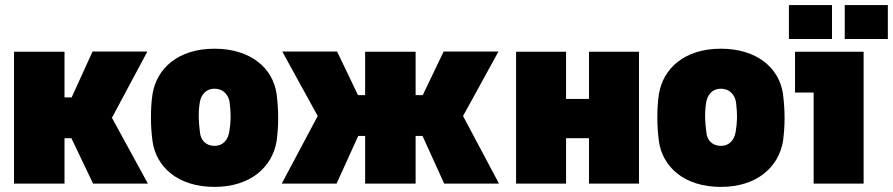

<svg xmlns="http://www.w3.org/2000/svg" viewBox="-20 -720 3502 753"><path d="M35 0H233V-178H260L345 0H560L419 -258L558 -518H343L261 -338H233V-517H35Z M821 13C963 13 1048 -65 1065 -167C1069 -199 1071 -228 1071 -256C1071 -287 1069 -317 1065 -350C1051 -453 963 -529 821 -529C678 -529 594 -451 578 -350C573 -317 572 -287 572 -256C572 -228 574 -199 578 -167C592 -65 678 13 821 13ZM821 -148C786 -148 766 -172 764 -203C759 -243 757 -274 763 -315C767 -346 786 -372 821 -372C857 -372 878 -346 881 -315C886 -273 886 -243 879 -202C874 -174 857 -148 821 -148Z M1085 0H1300L1385 -187H1412V0H1610V-187H1637L1722 0H1937L1796 -265L1935 -518H1720L1638 -347H1610V-517H1412V-347H1384L1302 -518H1087L1226 -265Z M2004 0H2200V-178H2290V0H2486V-517H2290V-332H2200V-517H2004Z M2807 13C2949 13 3034 -65 3051 -167C3055 -199 3057 -228 3057 -256C3057 -287 3055 -317 3051 -350C3037 -453 2949 -529 2807 -529C2664 -529 2580 -451 2564 -350C2559 -317 2558 -287 2558 -256C2558 -228 2560 -199 2564 -167C2578 -65 2664 13 2807 13ZM2807 -148C2772 -148 2752 -172 2750 -203C2745 -243 2743 -274 2749 -315C2753 -346 2772 -372 2807 -372C2843 -372 2864 -346 2867 -315C2872 -273 2872 -243 2865 -202C2860 -174 2843 -148 2807 -148Z M3171 0H3367V-517H3098V-357H3171ZM3293 -567H3462V-700H3293ZM3074 -567H3243V-700H3074Z"/></svg>

Font: Finlandica Black
Style: Regular
Weight: 900
Designer: Niklas Ekholm, Juho Hiilivirta, Jaakko Suomalainen
Foundry: Helsinki Type Studio
Version: Version 2.000;Glyphs 3.2 (3202)